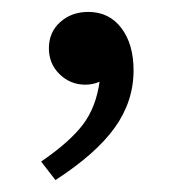

<svg xmlns="http://www.w3.org/2000/svg" viewBox="-20 -132 302 322"><path d="M73 170 49 139Q97 106 119 77Q141 48 147 5Q136 10 123 10Q98 10 80 -7.5Q62 -25 62 -51Q62 -78 81 -95Q100 -112 128 -112Q163 -112 183.5 -85Q204 -58 204 -14Q204 38 172.5 82Q141 126 73 170Z"/></svg>

Font: Hedvig Letters Serif 12pt
Style: Regular
Weight: 400
Designer: Alexander Örn & Tor Weibull
Foundry: Kanon Foundry
Version: Version 1.000; ttfautohint (v1.8.4.7-5d5b)